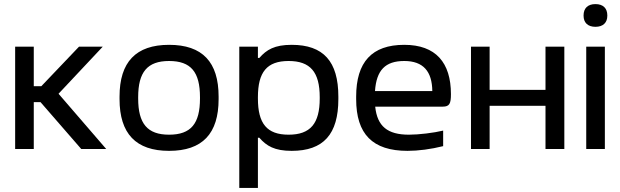

<svg xmlns="http://www.w3.org/2000/svg" viewBox="-20 -728 3028 938"><path d="M54 -500V0H145V-229H178L377 0H499L266 -270L482 -500H366L182 -307H145V-500Z M564 -256V-244C564 -75 644 9 806 9C969 9 1048 -75 1048 -244V-256C1048 -425 969 -509 806 -509C644 -509 564 -425 564 -256ZM655 -247V-253C655 -376 700 -430 806 -430C913 -430 957 -376 957 -253V-247C957 -124 913 -70 806 -70C700 -70 655 -124 655 -247Z M1633 -244V-256C1633 -428 1560 -509 1405 -509C1321 -509 1282 -485 1247 -445H1240V-500H1149V190H1240V-55H1247C1282 -15 1321 9 1405 9C1560 9 1633 -72 1633 -244ZM1240 -247V-253C1240 -376 1284 -430 1390 -430C1496 -430 1542 -376 1542 -253V-247C1542 -124 1496 -70 1390 -70C1284 -70 1240 -124 1240 -247Z M2183 -268C2183 -422 2109 -509 1955 -509C1797 -509 1720 -425 1720 -256V-244C1720 -73 1800 9 1971 9C2023 9 2085 1 2145 -14V-90C2100 -79 2026 -70 1978 -70C1873 -70 1823 -111 1813 -207H2143C2176 -207 2183 -222 2183 -268ZM1812 -283C1819 -385 1862 -430 1955 -430C2048 -430 2091 -379 2092 -283Z M2281 0H2372V-211H2645V0H2737V-500H2645V-289H2372V-500H2281Z M2844 -500V0H2935V-500ZM2831 -651C2831 -618 2851 -597 2889 -597C2927 -597 2947 -618 2947 -651V-653C2947 -687 2927 -708 2889 -708C2851 -708 2831 -687 2831 -653Z"/></svg>

Font: LT Wave Alt
Style: Regular
Weight: 400
Designer: Daniel Lyons
Version: Version 2.5 (Glyphs App)